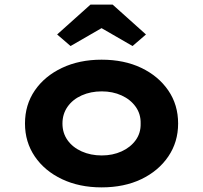

<svg xmlns="http://www.w3.org/2000/svg" viewBox="-20 -800 877 830"><path d="M419 10Q323 10 248 -25.5Q173 -61 130.5 -123.5Q88 -186 88 -266Q88 -347 130.5 -409Q173 -471 248 -506.5Q323 -542 419 -542Q517 -542 591 -506.5Q665 -471 707.5 -409Q750 -347 750 -266Q750 -186 707.5 -123.5Q665 -61 591 -25.5Q517 10 419 10ZM420 -128Q467 -128 505.5 -145.5Q544 -163 566.5 -194Q589 -225 588 -266Q589 -307 566.5 -338.5Q544 -370 505.5 -387.5Q467 -405 420 -405Q372 -405 333 -387.5Q294 -370 272 -338.5Q250 -307 250 -266Q250 -225 272 -194Q294 -163 333 -145.5Q372 -128 420 -128ZM285 -601 227 -651 371 -780H467L611 -651L553 -601L404 -687H434Z"/></svg>

Font: Lexend Giga
Style: Bold
Weight: 700
Version: Version 1.007